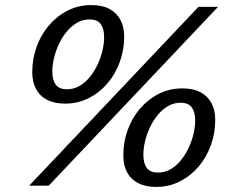

<svg xmlns="http://www.w3.org/2000/svg" viewBox="-20 -731 914 756"><path d="M95 0 761.5 -704H838.5L172 0ZM243.5 -379.5Q270 -379.5 292.5 -392.2Q315 -405 333 -427Q351 -449 363.8 -475.8Q376.5 -502.5 383.2 -531Q390 -559.5 390 -585Q390 -617.5 376.8 -636Q363.5 -654.5 332.5 -654.5Q306 -654.5 283.5 -641.5Q261 -628.5 243 -606.8Q225 -585 212.2 -558.2Q199.5 -531.5 192.8 -503Q186 -474.5 186 -449Q186 -416.5 199.2 -398Q212.5 -379.5 243.5 -379.5ZM339.5 -711Q382.5 -711 411 -695.8Q439.5 -680.5 454.2 -652.8Q469 -625 469 -586.5Q469 -536 452.2 -488.5Q435.5 -441 404.2 -404Q373 -367 330.2 -345Q287.5 -323 236 -323Q194 -323 165.2 -338Q136.5 -353 121.8 -380.8Q107 -408.5 107 -447Q107 -498.5 123.8 -545.8Q140.5 -593 171.8 -630Q203 -667 245.8 -689Q288.5 -711 339.5 -711ZM602 -51.5Q628.5 -51.5 651 -64.2Q673.5 -77 691.5 -99Q709.5 -121 722.2 -147.8Q735 -174.5 741.8 -203Q748.5 -231.5 748.5 -257Q748.5 -289.5 735.2 -308Q722 -326.5 691 -326.5Q664.5 -326.5 642 -313.5Q619.5 -300.5 601.5 -278.8Q583.5 -257 570.8 -230.2Q558 -203.5 551.2 -175Q544.5 -146.5 544.5 -121Q544.5 -88.5 557.8 -70Q571 -51.5 602 -51.5ZM698 -383Q741 -383 769.5 -367.8Q798 -352.5 812.8 -324.8Q827.5 -297 827.5 -258.5Q827.5 -208 810.8 -160.5Q794 -113 762.8 -76Q731.5 -39 688.8 -17Q646 5 594.5 5Q552.5 5 523.8 -10Q495 -25 480.2 -52.8Q465.5 -80.5 465.5 -119Q465.5 -170.5 482.2 -217.8Q499 -265 530.2 -302Q561.5 -339 604.2 -361Q647 -383 698 -383Z"/></svg>

Font: Newsreader 7pt
Style: Italic
Weight: 400
Italic angle: -17°
Designer: Hugues Gentile
Foundry: Production Type
Version: Version 1.003